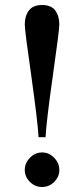

<svg xmlns="http://www.w3.org/2000/svg" viewBox="-20 -741 336 767"><path d="M162 -193H134Q131 -252 105 -438Q79 -618 79 -644Q79 -677 96 -700Q113 -721 148 -721Q184 -721 200 -700Q217 -677 217 -644Q217 -620 191 -438Q165 -254 162 -193ZM217 -62Q217 -34 196 -14Q176 6 148 6Q120 6 100 -14Q79 -34 79 -62Q79 -90 100 -111Q120 -132 148 -132Q176 -132 196 -111Q217 -90 217 -62Z"/></svg>

Font: Bailleul Roman
Style: Roman
Weight: 400
Version: Version 1